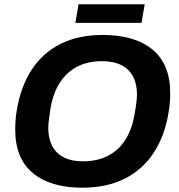

<svg xmlns="http://www.w3.org/2000/svg" viewBox="-20 -861 833 893"><path d="M362.9 12Q215.3 12 133 -55.9Q50.8 -123.9 50.8 -257.7Q50.8 -281.1 52.5 -304Q54.2 -326.9 58.2 -349.3Q76.7 -459.4 127.9 -537.6Q179.1 -615.7 262.2 -657.1Q345.3 -698.4 458.5 -698.4Q607.1 -698.4 689.4 -630.4Q771.7 -562.3 771.7 -428Q771.7 -406.5 770 -384.5Q768.4 -362.5 764.4 -340.3Q746.8 -229.4 694.8 -150.4Q642.9 -71.5 559.3 -29.7Q475.7 12 362.9 12ZM365.5 -110.7Q433 -110.7 482.7 -136.6Q532.4 -162.5 563.3 -211.4Q594.1 -260.3 606 -330Q610.7 -355.7 612.9 -372.3Q615.1 -388.9 616.1 -400.3Q617.1 -411.8 617.1 -421.7Q617.1 -470.2 598.9 -504.9Q580.7 -539.7 544.3 -558.1Q507.9 -576.5 454.4 -576.5Q387.6 -576.5 338.3 -550.6Q289 -524.7 257.9 -475.8Q226.8 -426.9 214.9 -357.2Q211 -331.5 208.8 -314.5Q206.6 -297.6 205.6 -286.5Q204.6 -275.4 204.6 -265.3Q204.6 -217 222.7 -182.3Q240.7 -147.6 276.7 -129.2Q312.7 -110.7 365.5 -110.7ZM330.5 -754.6 345.3 -841.3H653L638.1 -754.6Z"/></svg>

Font: Archivo Variable SemiBold
Style: Italic
Weight: 600
Italic angle: -10°
Designer: Hector Gatti
Foundry: Omnibus-Type
Version: Version 2.001